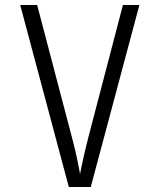

<svg xmlns="http://www.w3.org/2000/svg" viewBox="-20 -750 640 770"><path d="M256 0H344L539 -730H473L335 -202C319 -139 306 -80 301 -52C296 -80 285 -139 268 -201L129 -730H61Z"/></svg>

Font: JetBrains Mono ExtraLight
Style: Regular
Weight: 240
Monospace: yes
Designer: Philipp Nurullin, Konstantin Bulenkov
Foundry: JetBrains
Version: Version 2.305